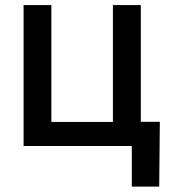

<svg xmlns="http://www.w3.org/2000/svg" viewBox="-20 -562 654 739"><path d="M70.8 0V-542.5H177.7V-92.8H414.6V-542.5H522V0ZM487.3 156.2V0H448.7V-93.3H595.2L592.8 156.2Z"/></svg>

Font: Inter 16pt Medium
Style: Regular
Weight: 500
Version: Version 4.001;git-66647c0bb